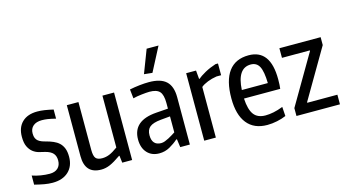

<svg xmlns="http://www.w3.org/2000/svg" viewBox="-87 -1137 2683 1484"><g transform="rotate(-15 1254.5 -395.5)"><path d="M179 11Q147 11 113.5 5Q80 -1 36 -12V-85Q68 -74 104.5 -68Q141 -62 175 -62Q217 -62 240.5 -84Q264 -106 264 -145Q264 -181 245.5 -202Q227 -223 185 -234Q161 -239 135.5 -246Q110 -253 89 -269.5Q68 -286 54 -315Q40 -344 40 -393Q40 -468 83.5 -510Q127 -552 205 -552Q233 -552 262.5 -547.5Q292 -543 332 -534V-461Q291 -471 267.5 -474.5Q244 -478 222 -478Q177 -478 152 -456.5Q127 -435 127 -397Q127 -374 133.5 -359.5Q140 -345 151.5 -336Q163 -327 178.5 -321Q194 -315 211 -311Q241 -303 267 -292Q293 -281 312 -263.5Q331 -246 342 -219Q353 -192 353 -151Q353 -76 306.5 -32.5Q260 11 179 11Z M569 10Q439 10 439 -132V-540H532V-157Q532 -109 546.5 -91Q561 -73 598 -73Q628 -73 656 -84.5Q684 -96 724 -125V-540H817V0H738L731 -57H727Q674 -20 639 -5Q604 10 569 10Z M1035 5Q974 5 938 -34.5Q902 -74 902 -141Q902 -291 1091 -305L1187 -312V-357Q1187 -423 1163.5 -449Q1140 -475 1082 -475Q1070 -475 1053 -473.5Q1036 -472 1018 -470Q1000 -468 982 -465Q964 -462 950 -458L942 -531Q981 -539 1022 -543.5Q1063 -548 1097 -548Q1191 -548 1235 -507Q1279 -466 1279 -379V0H1202L1193 -65H1187Q1157 -38 1118.5 -16.5Q1080 5 1035 5ZM1068 -68Q1083 -68 1099 -74Q1115 -80 1131 -88.5Q1147 -97 1161.5 -106Q1176 -115 1187 -122V-250L1111 -243Q1049 -237 1022.5 -215.5Q996 -194 996 -149Q996 -109 1014.5 -88.5Q1033 -68 1068 -68ZM1077 -617 1148 -802H1243L1143 -610Z M1394 -540H1473L1479 -472H1485Q1493 -480 1508.5 -490.5Q1524 -501 1544 -512Q1564 -523 1586.5 -532.5Q1609 -542 1631 -549H1651V-455H1614Q1575 -449 1541 -435.5Q1507 -422 1487 -405V0H1394Z M1898 9Q1792 9 1736.5 -60.5Q1681 -130 1681 -261Q1681 -403 1735 -476Q1789 -549 1895 -549Q2069 -549 2069 -311Q2069 -285 2068 -268.5Q2067 -252 2065 -235H1775Q1780 -146 1810 -106Q1840 -66 1903 -66Q1933 -66 1968 -73Q2003 -80 2044 -96L2049 -22Q2017 -8 1976.5 0.5Q1936 9 1898 9ZM1893 -476Q1785 -476 1776 -303H1984Q1982 -396 1961 -436Q1940 -476 1893 -476Z M2132 -63 2363 -458V-463H2140V-540H2470V-477L2239 -82V-77H2480V0H2132Z"/></g></svg>

Font: Encode Sans Compressed
Style: Medium
Weight: 500
Designer: Pablo Impallari, Andres Torresi
Foundry: Pablo Impallari, Andres Torresi
Version: Version 1.000; ttfautohint (v1.00) -l 8 -r 50 -G 200 -x 14 -